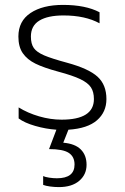

<svg xmlns="http://www.w3.org/2000/svg" viewBox="-20 -515 509 783"><path d="M259 14 238 67Q286 71 309.5 94.5Q333 118 333 157Q333 197 303 222.5Q273 248 220 248Q202 248 184 245.5Q166 243 156 239V203Q164 207 180.5 209.5Q197 212 212 212Q284 212 284 156Q284 124 260.5 108.5Q237 93 180 93L210 14Q167 11 123.5 -1.5Q80 -14 56 -32V-77Q93 -54 139.5 -40.5Q186 -27 231 -27Q363 -27 363 -111Q363 -140 351 -158.5Q339 -177 308 -192Q277 -207 217 -223Q158 -239 124.5 -255.5Q91 -272 73 -298Q55 -324 55 -366Q55 -429 104.5 -462Q154 -495 237 -495Q329 -495 386 -465V-420Q327 -452 239 -452Q175 -452 140.5 -431Q106 -410 106 -366Q106 -336 118 -319Q130 -302 160.5 -289Q191 -276 254 -259Q342 -235 378 -202Q414 -169 414 -111Q414 -58 375.5 -24.5Q337 9 259 14Z"/></svg>

Font: Prompt ExtraLight
Style: Regular
Weight: 275
Designer: Katatrad Team
Foundry: CadsonDemak
Version: Version 1.000